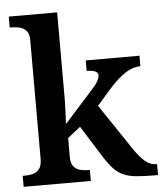

<svg xmlns="http://www.w3.org/2000/svg" viewBox="-54 -807 724 854"><g transform="rotate(-5 308.5 -380.0)"><path d="M17 0V-49H28Q45 -49 62.5 -53.5Q80 -58 91.5 -72.5Q103 -87 103 -117V-647Q103 -675 91.5 -688.5Q80 -702 62.5 -706.5Q45 -711 28 -711H17V-760H233V-376Q233 -358 232 -332.5Q231 -307 230 -286Q229 -265 229 -262L354 -401Q377 -426 384.5 -440.5Q392 -455 392 -465Q392 -489 341 -489V-536H581V-489Q547 -489 513 -467Q479 -445 440 -401L378 -330L511 -132Q538 -91 562 -70Q586 -49 614 -49H617V0H603Q553 0 519 -3.5Q485 -7 462 -17.5Q439 -28 420 -48Q401 -68 380 -101L290 -244L233 -199V-115Q233 -86 244.5 -72Q256 -58 273.5 -53.5Q291 -49 308 -49H317V0Z"/></g></svg>

Font: Noto Serif Telugu SemiBold
Style: Regular
Weight: 600
Designer: Jelle Bosma - Monotype Design Team
Foundry: Monotype Imaging Inc.
Version: Version 2.005; ttfautohint (v1.8.4.7-5d5b)